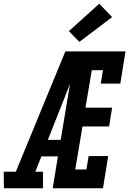

<svg xmlns="http://www.w3.org/2000/svg" viewBox="-65 -1011 694 1031"><path d="M166 0H-44L-45 -89H20L286 -735H609L581 -562H476L488 -634H428L394 -433H537L521 -332H378L339 -101H399L411 -173H516L488 0H218L246 -171H157L125 -89H166ZM192 -260H261L311 -561Q304 -543 297 -525.5Q290 -508 283 -490ZM361 -786 305 -844 468 -991 537 -919Z"/></svg>

Font: Iosevka HT Extended
Style: Bold Italic
Weight: 700
Width: 7
Italic angle: -9°
Monospace: yes
Designer: Belleve Invis
Foundry: Belleve Invis
Version: Version 32.3.0; ttfautohint (v1.8.4)